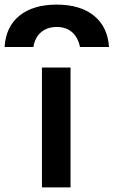

<svg xmlns="http://www.w3.org/2000/svg" viewBox="-101 -813 493 833"><path d="M145 -793Q247 -793 306.5 -745Q366 -697 372 -609H246Q238 -650 212 -673Q186 -696 145 -696Q104 -696 77 -673Q50 -650 44 -609H-81Q-76 -697 -16.5 -745Q43 -793 145 -793ZM81 0V-520H205V0Z"/></svg>

Font: M PLUS 2 SemiBold
Style: Regular
Weight: 600
Designer: Coji Morishita
Foundry: UNDERFOREST DESIGN
Version: Version 1.001